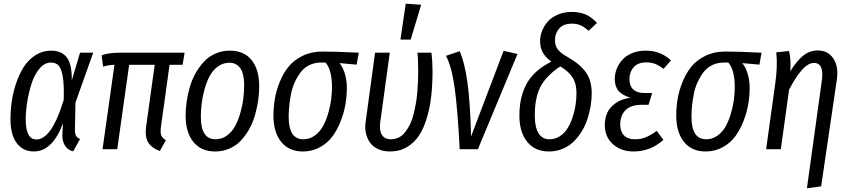

<svg xmlns="http://www.w3.org/2000/svg" viewBox="-20 -813 4632 1046"><path d="M258.8 -537.1Q316.9 -537.1 344.7 -499Q372.6 -460.9 371.1 -375L416 -525.9H487.8L391.1 -253.9L388.2 -105Q388.2 -84 394.3 -73.2Q400.4 -62.5 416 -55.2L378.9 11.2Q351.6 5.9 335 -18.1Q318.4 -42 319.8 -81.1L323.2 -141.1Q265.6 12.2 164.1 12.2Q105.5 12.2 71.3 -33.2Q37.1 -78.6 37.1 -163.1Q37.1 -211.9 44.4 -262Q51.8 -312 68.8 -362.1Q85.9 -412.1 110.8 -450.4Q135.7 -488.8 174.1 -512.9Q212.4 -537.1 258.8 -537.1ZM257.8 -472.2Q223.1 -472.2 195.3 -439.5Q167.5 -406.7 151.9 -357.2Q136.2 -307.6 128.2 -256.8Q120.1 -206.1 120.1 -162.1Q120.1 -53.2 178.2 -53.2Q195.8 -53.2 212.2 -62.5Q228.5 -71.8 247.6 -94.2Q266.6 -116.7 286.9 -160.6Q307.1 -204.6 327.1 -268.1Q329.6 -348.6 322.3 -393.8Q314.9 -439 299.8 -455.6Q284.7 -472.2 257.8 -472.2Z M903.8 -460 856.9 -123Q852.5 -91.3 858.4 -75.9Q864.3 -60.5 883.8 -48.8L850.6 9.8Q803.7 -8.3 786.4 -38.8Q769 -69.3 775.9 -122.1L822.8 -460H683.6L618.7 0H538.6L603.5 -460Q578.1 -460 541.5 -450.2L533.7 -511.2Q567.4 -525.9 634.8 -525.9H985.8L974.6 -460Z M1151.4 12.2Q1075.2 12.2 1033.2 -40.3Q991.2 -92.8 991.2 -183.1Q991.2 -221.2 997.1 -260.7Q1002.9 -300.3 1014.6 -340.6Q1026.4 -380.9 1046.4 -415.8Q1066.4 -450.7 1092 -478Q1117.7 -505.4 1154.1 -521.2Q1190.4 -537.1 1232.9 -537.1Q1309.6 -537.1 1350.8 -485.6Q1392.1 -434.1 1392.1 -342.8Q1392.1 -305.2 1386.5 -266.1Q1380.9 -227.1 1369.4 -186.5Q1357.9 -146 1338.4 -110.8Q1318.8 -75.7 1293.2 -47.9Q1267.6 -20 1231 -3.9Q1194.3 12.2 1151.4 12.2ZM1154.3 -54.2Q1189 -54.2 1216.8 -74.7Q1244.6 -95.2 1261.5 -127Q1278.3 -158.7 1289.8 -199.5Q1301.3 -240.2 1305.7 -277.6Q1310.1 -314.9 1310.1 -350.1Q1310.1 -410.6 1289.3 -440.9Q1268.6 -471.2 1230 -471.2Q1194.8 -471.2 1167 -450.7Q1139.2 -430.2 1122.3 -398.7Q1105.5 -367.2 1094.2 -326.4Q1083 -285.6 1078.6 -248.5Q1074.2 -211.4 1074.2 -175.8Q1074.2 -54.2 1154.3 -54.2Z M1629.9 12.2Q1553.7 12.2 1511.7 -40.3Q1469.7 -92.8 1469.7 -183.1Q1469.7 -228 1477.1 -272.7Q1484.4 -317.4 1503.4 -365.2Q1522.5 -413.1 1551.5 -449.2Q1580.6 -485.4 1628.4 -508.8Q1676.3 -532.2 1736.8 -532.2Q1808.6 -532.2 1934.6 -525.9L1922.9 -460.9L1829.6 -469.2Q1847.7 -447.8 1858.6 -411.6Q1869.6 -375.5 1869.6 -334Q1869.6 -290.5 1862.1 -245.4Q1854.5 -200.2 1836.2 -153.3Q1817.9 -106.4 1791.5 -70.3Q1765.1 -34.2 1723.1 -11Q1681.2 12.2 1629.9 12.2ZM1632.8 -54.2Q1667.5 -54.2 1695.3 -74.7Q1723.1 -95.2 1740 -126.2Q1756.8 -157.2 1768.3 -196.8Q1779.8 -236.3 1784.2 -271.7Q1788.6 -307.1 1788.6 -338.9Q1788.6 -430.7 1753.9 -472.2H1729.5Q1693.8 -472.2 1665 -458Q1636.2 -443.8 1617.7 -418.9Q1599.1 -394 1585.7 -364.7Q1572.3 -335.4 1565.4 -300.5Q1558.6 -265.6 1555.7 -235.6Q1552.7 -205.6 1552.7 -175.8Q1552.7 -54.2 1632.8 -54.2Z M2190.4 -793 2274.4 -787.1 2217.3 -597.2H2161.6ZM2330.6 -525.9Q2336.4 -477.5 2336.4 -426.8Q2336.4 -355 2329.8 -293.5Q2323.2 -231.9 2306.6 -174.6Q2290 -117.2 2264.2 -76.7Q2238.3 -36.1 2197.5 -12Q2156.7 12.2 2104.5 12.2Q2066.4 12.2 2038.1 -1.5Q2009.8 -15.1 1994.4 -38.1Q1979 -61 1973.1 -88.9Q1967.3 -116.7 1971.7 -147L2023.4 -525.9H2103.5L2051.3 -146Q2045.9 -102.5 2060.5 -78.4Q2075.2 -54.2 2109.4 -54.2Q2133.3 -54.2 2153.6 -64.7Q2173.8 -75.2 2188.2 -94.2Q2202.6 -113.3 2214.4 -137.2Q2226.1 -161.1 2233.4 -191.4Q2240.7 -221.7 2245.8 -251Q2251 -280.3 2253.7 -313.2Q2256.3 -346.2 2257.3 -372.3Q2258.3 -398.4 2258.3 -425.8Q2258.3 -490.2 2254.4 -525.9Z M2484.4 -534.2Q2511.2 -472.7 2526.4 -365.7Q2541.5 -258.8 2546.4 -69.8L2723.6 -536.1L2799.3 -519L2583.5 0H2484.4Q2473.1 -218.3 2457 -334.2Q2440.9 -450.2 2409.7 -508.8Z M3095.7 -748Q3140.1 -748 3172.4 -733.2Q3204.6 -718.3 3232.4 -688L3186.5 -645Q3164.1 -666 3143.1 -675Q3122.1 -684.1 3095.7 -684.1Q3049.8 -684.1 3026.6 -658Q3003.4 -631.8 3003.4 -594.2Q3003.4 -564 3018.8 -543.7Q3034.2 -523.4 3077.6 -499Q3142.1 -461.9 3172.9 -417.5Q3203.6 -373 3203.6 -305.2Q3203.6 -270 3197.5 -233.9Q3191.4 -197.8 3179.4 -161.9Q3167.5 -126 3147.9 -95Q3128.4 -64 3103.3 -39.8Q3078.1 -15.6 3043.9 -1.7Q3009.8 12.2 2970.7 12.2Q2894.5 12.2 2852.1 -40.5Q2809.6 -93.3 2809.6 -182.1Q2809.6 -230.5 2817.9 -270.8Q2826.2 -311 2845.2 -349.4Q2864.3 -387.7 2898.9 -419.9Q2933.6 -452.1 2983.4 -477.1Q2950.7 -501.5 2936.5 -528.3Q2922.4 -555.2 2922.4 -589.8Q2922.4 -617.2 2933.1 -644.5Q2943.8 -671.9 2964.1 -695.3Q2984.4 -718.8 3018.8 -733.4Q3053.2 -748 3095.7 -748ZM3032.7 -451.2Q2997.1 -428.2 2971.2 -402.1Q2945.3 -376 2930.4 -351.3Q2915.5 -326.7 2907.2 -296.4Q2898.9 -266.1 2896.2 -240.2Q2893.6 -214.4 2893.6 -181.2Q2893.6 -120.6 2913.6 -87.4Q2933.6 -54.2 2973.6 -54.2Q3003.9 -54.2 3029.1 -70.3Q3054.2 -86.4 3070.8 -112.5Q3087.4 -138.7 3098.9 -172.1Q3110.4 -205.6 3115.5 -239.5Q3120.6 -273.4 3120.6 -306.2Q3120.6 -356.4 3100.3 -389.4Q3080.1 -422.4 3032.7 -451.2Z M3432.1 12.2Q3362.8 12.2 3318.8 -27.8Q3274.9 -67.9 3274.9 -131.8Q3274.9 -168 3288.1 -198Q3301.3 -228 3333.7 -251Q3366.2 -273.9 3415 -280.8Q3371.6 -293 3350.3 -317.4Q3329.1 -341.8 3329.1 -382.8Q3329.1 -410.2 3339.4 -436.8Q3349.6 -463.4 3369.6 -486.3Q3389.6 -509.3 3423.1 -523.2Q3456.5 -537.1 3498 -537.1Q3579.6 -537.1 3635.3 -483.9L3595.2 -438Q3571.8 -455.6 3550.5 -464.4Q3529.3 -473.1 3500 -473.1Q3455.6 -473.1 3432.4 -447Q3409.2 -420.9 3409.2 -382.8Q3409.2 -345.2 3429.9 -325.7Q3450.7 -306.2 3491.2 -306.2H3533.2L3513.2 -242.2H3479Q3416.5 -242.2 3387.7 -212.9Q3358.9 -183.6 3358.9 -133.8Q3358.9 -96.2 3379.6 -75.2Q3400.4 -54.2 3439 -54.2Q3471.7 -54.2 3498.3 -65.2Q3524.9 -76.2 3558.1 -100.1L3594.2 -50.8Q3523.4 12.2 3432.1 12.2Z M3824.2 12.2Q3748 12.2 3706.1 -40.3Q3664.1 -92.8 3664.1 -183.1Q3664.1 -228 3671.4 -272.7Q3678.7 -317.4 3697.8 -365.2Q3716.8 -413.1 3745.8 -449.2Q3774.9 -485.4 3822.8 -508.8Q3870.6 -532.2 3931.2 -532.2Q4002.9 -532.2 4128.9 -525.9L4117.2 -460.9L4023.9 -469.2Q4042 -447.8 4053 -411.6Q4064 -375.5 4064 -334Q4064 -290.5 4056.4 -245.4Q4048.8 -200.2 4030.5 -153.3Q4012.2 -106.4 3985.8 -70.3Q3959.5 -34.2 3917.5 -11Q3875.5 12.2 3824.2 12.2ZM3827.1 -54.2Q3861.8 -54.2 3889.6 -74.7Q3917.5 -95.2 3934.3 -126.2Q3951.2 -157.2 3962.6 -196.8Q3974.1 -236.3 3978.5 -271.7Q3982.9 -307.1 3982.9 -338.9Q3982.9 -430.7 3948.2 -472.2H3923.8Q3888.2 -472.2 3859.4 -458Q3830.6 -443.8 3812 -418.9Q3793.5 -394 3780 -364.7Q3766.6 -335.4 3759.8 -300.5Q3752.9 -265.6 3750 -235.6Q3747.1 -205.6 3747.1 -175.8Q3747.1 -54.2 3827.1 -54.2Z M4376 212.9 4458 -378.9Q4468.8 -470.2 4414.1 -470.2Q4354.5 -470.2 4278.8 -324.2L4233.9 0H4153.8L4203.6 -358.9Q4217.3 -454.1 4209 -527.8L4278.8 -535.2Q4290 -489.3 4285.6 -424.8Q4319.3 -480 4354.7 -509Q4390.1 -538.1 4436 -538.1Q4490.7 -538.1 4520 -494.4Q4549.3 -450.7 4539.1 -379.9L4453.6 202.1Z"/></svg>

Font: Fira Sans Compressed Book
Style: Italic
Weight: 350
Width: 3
Italic angle: -8°
Designer: Carrois Corporate & Edenspiekermann AG
Foundry: Carrois Corporate GbR & Edenspiekermann AG
Version: Version 4.203;PS 004.203;hotconv 1.0.88;makeotf.lib2.5.64775